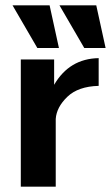

<svg xmlns="http://www.w3.org/2000/svg" viewBox="-20 -700 416 720"><path d="M27 -680H166L201 -520H120ZM203 -680H341L376 -520H296ZM58 0V-477H183V-426V-382Q240 -480 350 -482V-378Q273 -376 232.5 -337Q192 -298 189 -254V0Z"/></svg>

Font: Coval
Style: ExtraBold
Weight: 800
Foundry: Context Ltd
Version: Version 001.000